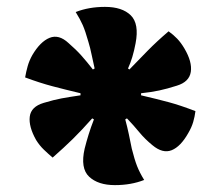

<svg xmlns="http://www.w3.org/2000/svg" viewBox="-20 -798 640 558"><path d="M285 -778Q335 -778 360 -753.5Q385 -729 374 -672Q366 -629 352 -599L356 -596Q382 -623 409 -650.5Q436 -678 470 -707Q484 -697 495 -685.5Q506 -674 516 -657Q539 -618 534.5 -589Q530 -560 494 -549Q466 -540 442.5 -535Q419 -530 390 -527V-521Q437 -510 470.5 -501Q504 -492 548 -475Q546 -459 541.5 -443.5Q537 -428 527 -411Q505 -372 479 -361.5Q453 -351 423 -376Q401 -394 385 -413.5Q369 -433 349 -454L344 -451Q350 -429 354.5 -407.5Q359 -386 363 -366Q371 -334 378.5 -315Q386 -296 399 -275Q361 -260 314 -260Q265 -260 239 -284.5Q213 -309 226 -366Q231 -386 237.5 -407Q244 -428 253 -451L248 -454Q217 -419 191.5 -394Q166 -369 133 -340Q120 -351 107.5 -363Q95 -375 85 -391Q63 -430 66.5 -459Q70 -488 107 -499Q137 -508 158.5 -512Q180 -516 214 -521V-527Q168 -538 132 -547.5Q96 -557 53 -573Q56 -590 60.5 -606Q65 -622 74 -638Q97 -677 124 -688Q151 -699 179 -673Q201 -654 217 -636Q233 -618 250 -596L255 -599Q251 -616 246.5 -638Q242 -660 237 -676Q228 -708 220.5 -725Q213 -742 200 -763Q238 -778 285 -778Z"/></svg>

Font: Recursive Sn Csl St XBk
Style: Regular
Weight: 1000
Version: Version 1.079;hotconv 1.0.112;makeotfexe 2.5.65598; ttfautoh